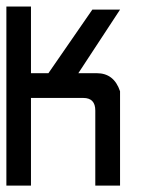

<svg xmlns="http://www.w3.org/2000/svg" viewBox="-20 -582 457 602"><path d="M0 -561.5H77.1V-352.5H131.8L269.5 -551.8H356.4L225.6 -352.5H283.7Q337.4 -352.5 356.4 -295.9V0H278.8V-235.4Q278.8 -274.9 241.2 -274.9H77.1V0H0Z"/></svg>

Font: Kadhim
Style: Regular
Weight: 400
Designer: Developer/ Husham Jawad
Version: Version 1.00;December 29, 2020;FontCreator 13.0.0.2683 32-bi